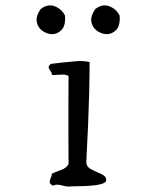

<svg xmlns="http://www.w3.org/2000/svg" viewBox="-20 -683 542 703"><path d="M369 -24Q369 -14 350 -9Q331 -4 304.5 -2.5Q278 -1 254 -1Q247 -1 240 -0.5Q233 0 228 0Q225 0 215 -2Q206 -5 195 -6.5Q184 -8 174 -3Q161 -10 162 -17.5Q163 -25 166 -33Q168 -36 169 -40Q170 -44 170 -47Q187 -55 204.5 -61Q222 -67 231 -82Q231 -141 230.5 -191.5Q230 -242 230.5 -293.5Q231 -345 231 -405Q221 -410 210.5 -410Q200 -410 190 -409Q184 -409 179 -408.5Q174 -408 170 -409Q170 -414 168 -418Q166 -422 163 -426Q159 -431 158 -436Q157 -441 166 -449Q176 -450 186.5 -451.5Q197 -453 208 -454Q234 -457 259.5 -459Q285 -461 308 -456V-454Q308 -404 306.5 -344Q305 -284 302.5 -224Q300 -164 297 -113Q297 -111 297 -105Q296 -99 296 -92.5Q296 -86 297 -82Q300 -71 311.5 -64.5Q323 -58 335 -53Q348 -48 358.5 -41.5Q369 -35 369 -24ZM218 -626Q221 -589 205 -573Q189 -557 169 -558Q150 -559 134 -571Q118 -583 114.5 -603.5Q111 -624 129 -650Q155 -670 180.5 -660Q206 -650 218 -626ZM418 -626Q421 -589 405 -573Q389 -557 369 -558Q350 -559 334 -571Q318 -583 314.5 -603.5Q311 -624 329 -650Q355 -670 380.5 -660Q406 -650 418 -626Z"/></svg>

Font: Yuji Syuku
Style: Regular
Weight: 400
Designer: Kataoka Yuji
Foundry: Kinuta Font Factory
Version: Version 3.002